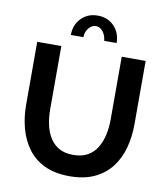

<svg xmlns="http://www.w3.org/2000/svg" viewBox="-97 -996 945 1083"><g transform="rotate(10 375.0 -455.0)"><path d="M64 -348V-710H202V-348Q202 -304 210.5 -262.5Q219 -221 239 -188Q259 -155 292 -136Q325 -117 374 -117Q424 -117 457.5 -136.5Q491 -156 510.5 -189Q530 -222 539 -263.5Q548 -305 548 -348V-710H685V-348Q685 -275 667.5 -211Q650 -147 612.5 -98.5Q575 -50 516 -22.5Q457 5 375 5Q290 5 230.5 -23.5Q171 -52 134.5 -102Q98 -152 81 -215.5Q64 -279 64 -348ZM316 -781H244Q244 -839 281 -877Q318 -915 375 -915Q433 -915 469.5 -877Q506 -839 506 -781H435Q432 -813 415 -834Q398 -855 375 -855Q352 -855 334 -833Q316 -811 316 -781Z"/></g></svg>

Font: YasnoRaleway
Style: Bold
Weight: 700
Designer: Matt McInerney, Pablo Impallari, Rodrigo Fuenzalida
Foundry: Matt McInerney, Pablo Impallari, Rodrigo Fuenzalida
Version: Version 4.026